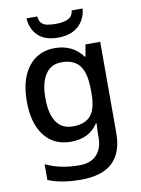

<svg xmlns="http://www.w3.org/2000/svg" viewBox="-104 -820 830 1129"><g transform="rotate(-10 310.5 -255.0)"><path d="M268 -549Q320 -549 362 -529Q404 -509 433 -469H438L450 -539H538V6Q538 122 476 181Q414 240 287 240Q229 240 180.5 232Q132 224 91 207V113Q177 155 294 155Q359 155 395 117.5Q431 80 431 13V-5Q431 -18 432 -39Q433 -60 434 -71H430Q402 -29 361.5 -9.5Q321 10 268 10Q166 10 109 -63.5Q52 -137 52 -269Q52 -399 109.5 -474Q167 -549 268 -549ZM292 -460Q230 -460 196.5 -410.5Q163 -361 163 -267Q163 -174 196 -125.5Q229 -77 294 -77Q367 -77 401 -117Q435 -157 435 -248V-268Q435 -371 400.5 -415.5Q366 -460 292 -460ZM470 -750Q465 -686 420.5 -646Q376 -606 300 -606Q222 -606 180.5 -645.5Q139 -685 135 -750H199Q202 -723 215 -709.5Q228 -696 250.5 -692Q273 -688 302 -688Q327 -688 349.5 -693Q372 -698 387 -711Q402 -724 405 -750Z"/></g></svg>

Font: Noto Sans NKo Unjoined Medium
Style: Regular
Weight: 500
Designer: Monotype Design Team
Foundry: Monotype Imaging Inc.
Version: Version 2.004